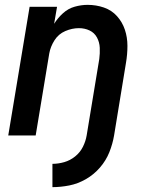

<svg xmlns="http://www.w3.org/2000/svg" viewBox="-20 -558 616 791"><path d="M196 213Q230 213 265.5 206Q301 199 334 180Q367 161 392 132Q417 103 430.5 69Q444 35 450 0L499 -299Q505 -334 505 -369Q505 -404 494.5 -435.5Q484 -467 462 -491.5Q440 -516 408 -527Q376 -538 341 -538Q315 -538 288 -530.5Q261 -523 239.5 -503.5Q218 -484 203 -460L215 -530H102L14 0H127L183 -338Q188 -366 204.5 -392Q221 -418 249 -430Q277 -442 305 -442Q329 -442 349 -432.5Q369 -423 379.5 -403.5Q390 -384 391 -361Q392 -338 389 -315L337 0Q333 24 321.5 47Q310 70 289.5 86.5Q269 103 244.5 110Q220 117 196 117Z"/></svg>

Font: Iosevka Sparkle Semibold
Style: Italic
Weight: 600
Italic angle: -9°
Designer: Belleve Invis
Foundry: Belleve Invis
Version: Version 4.5.0; ttfautohint (v1.8.3)